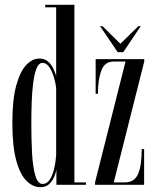

<svg xmlns="http://www.w3.org/2000/svg" viewBox="-20 -770 656 800"><path d="M148.5 10Q117.5 10 90.8 -16Q64 -42 47.8 -101Q31.5 -160 31.5 -259Q31.5 -355.5 47.8 -414.2Q64 -473 89.5 -499.5Q115 -526 143.5 -526Q167.5 -526 182 -512Q196.5 -498 203.8 -480.8Q211 -463.5 214 -453.5V-739.5H168.5V-750H290V-10H338V0H215V-64Q213.5 -51.5 206.2 -34Q199 -16.5 185 -3.2Q171 10 148.5 10ZM158 -3.5Q175.5 -3.5 187.2 -21.2Q199 -39 205.5 -66.5Q212 -94 214 -123V-404Q211.5 -426 204 -450.2Q196.5 -474.5 184.8 -491.2Q173 -508 157.5 -508Q141.5 -508 132.2 -484.8Q123 -461.5 118.2 -424Q113.5 -386.5 112 -342.5Q110.5 -298.5 110.5 -257Q110.5 -191 113.5 -133.2Q116.5 -75.5 126.8 -39.5Q137 -3.5 158 -3.5ZM376 0V-10L503 -513.5H453Q416 -513.5 402 -475.5Q388 -437.5 388 -379.5H378.5V-523.5H581V-513.5L454 -10H500.5Q540 -10 555.2 -44.8Q570.5 -79.5 570.5 -148.5H580.5V0ZM470.5 -552.5 397 -661H407L481.5 -587.5L556.5 -661H566.5L493.5 -552.5Z"/></svg>

Font: Imbue 100pt
Style: Regular
Weight: 400
Designer: Tyler Finck
Foundry: Etcetera Type Company
Version: Version 1.102; ttfautohint (v1.8.3)